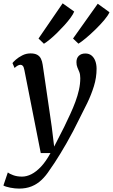

<svg xmlns="http://www.w3.org/2000/svg" viewBox="-62 -884 678 1154"><path d="M84.5 -463Q81 -481.5 75.2 -488Q69.5 -494.5 61.5 -494.5Q53 -494.5 44.8 -490Q36.5 -485.5 25.5 -475.5L13 -505Q17.5 -511.5 33.2 -525.5Q49 -539.5 72 -551.2Q95 -563 121.5 -563Q146.5 -563 161.5 -554.8Q176.5 -546.5 184 -531.2Q191.5 -516 194.5 -495Q201.5 -448.5 208.2 -402Q215 -355.5 221.8 -308.8Q228.5 -262 235.5 -215.2Q242.5 -168.5 249 -122L263.5 -3L323.5 -120.5Q343 -161 360.5 -198.8Q378 -236.5 391.2 -272.5Q404.5 -308.5 412.5 -343.8Q420.5 -379 420.5 -414Q420.5 -436.5 414.8 -451Q409 -465.5 403.2 -478.8Q397.5 -492 397.5 -510.5Q397.5 -535 412 -548.8Q426.5 -562.5 451 -562.5Q473 -562.5 488 -550.5Q503 -538.5 510.8 -517.5Q518.5 -496.5 518.5 -470.5Q518.5 -418 502.5 -366.2Q486.5 -314.5 462.5 -264.8Q438.5 -215 414.5 -169Q396.5 -132 377.2 -95.2Q358 -58.5 338.5 -24.5Q319 9.5 300.5 39.8Q282 70 265.8 94.8Q249.5 119.5 236.5 137.5Q214.5 172 188 197.2Q161.5 222.5 128.2 236Q95 249.5 52.5 249.5Q28 249.5 -0.2 244Q-28.5 238.5 -41.5 231L-15 152.5Q-6 160 17 168.8Q40 177.5 70.5 177.5Q98 177.5 126.8 163Q155.5 148.5 184.8 117.5Q214 86.5 241.5 36H183ZM202 -621 169.5 -652.5 314.5 -864 384 -814.5Q378 -799 362.5 -777.8Q347 -756.5 326 -733.2Q305 -710 282.5 -687.8Q260 -665.5 238.8 -648Q217.5 -630.5 202 -621ZM409.5 -621.5 377 -652.5 525.5 -861.5 596 -810.5Q587.5 -790.5 564.2 -763Q541 -735.5 511.8 -707Q482.5 -678.5 454.8 -655.2Q427 -632 409.5 -621.5Z"/></svg>

Font: Merriweather 28pt Medium
Style: Italic
Weight: 500
Italic angle: -7.8°
Version: Version 2.101